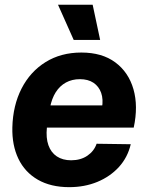

<svg xmlns="http://www.w3.org/2000/svg" viewBox="-20 -763 624 793"><path d="M266 10Q189.7 10 136.2 -20.8Q82.7 -51.7 56 -107.3Q29.3 -163 31 -236.7Q33.3 -327.3 69 -397.2Q104.7 -467 168.2 -506.5Q231.7 -546 316 -546Q401.7 -546 456.3 -505.3Q511 -464.7 531.2 -394.5Q551.3 -324.3 532.3 -236H173.7Q169.3 -193.3 180 -163.2Q190.7 -133 214.8 -117Q239 -101 273.7 -101Q313.3 -101 341 -120Q368.7 -139 379 -169.3L520 -167.3Q507.3 -113 471.2 -73.3Q435 -33.7 382.2 -11.8Q329.3 10 266 10ZM186.3 -317.7 177.7 -327.7H410.3L401 -316.3Q407.3 -352.7 397.8 -379.5Q388.3 -406.3 366 -421.2Q343.7 -436 310 -436Q277.7 -436 252.3 -422.2Q227 -408.3 210.3 -382.2Q193.7 -356 186.3 -317.7ZM284.4 -598.1 219.6 -743.4H362.7L393.6 -598.1Z"/></svg>

Font: Mona Sans
Style: Italic
Weight: 200
Italic angle: -11.6951°
Designer: Deni Anggara
Foundry: GitHub
Version: Version 2.000